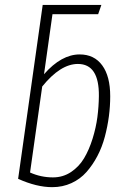

<svg xmlns="http://www.w3.org/2000/svg" viewBox="-20 -755 515 786"><path d="M306.2 -532.2Q365.7 -532.2 398.4 -487.5Q431.2 -442.9 431.2 -360.8Q431.2 -320.3 425.8 -279.1Q420.4 -237.8 409.2 -195.3Q397.9 -152.8 378.7 -116.2Q359.4 -79.6 334 -50.8Q308.6 -22 272.5 -5.4Q236.3 11.2 193.8 11.2Q129.9 11.2 54.2 -22.9L154.8 -734.9H395L381.8 -696.8H194.8L160.2 -451.2Q231.4 -532.2 306.2 -532.2ZM384.8 -361.8Q386.2 -493.2 298.8 -493.2Q227.5 -493.2 152.8 -400.9L103 -48.8Q147.5 -28.8 196.8 -28.8Q237.8 -28.8 270.8 -50.8Q303.7 -72.8 324.2 -107.2Q344.7 -141.6 358.9 -187Q373 -232.4 378.7 -275.6Q384.3 -318.8 384.8 -361.8Z"/></svg>

Font: Fira Sans Compressed ExtraLight
Style: Italic
Weight: 250
Width: 3
Italic angle: -8°
Designer: Carrois Corporate & Edenspiekermann AG
Foundry: Carrois Corporate GbR & Edenspiekermann AG
Version: Version 4.203;PS 004.203;hotconv 1.0.88;makeotf.lib2.5.64775